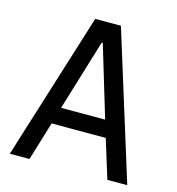

<svg xmlns="http://www.w3.org/2000/svg" viewBox="-103 -777 799 867"><g transform="rotate(15 296.0 -344.0)"><path d="M21 0 236 -688H356L570 0H477L421 -181H168L113 0ZM191 -260H397L297 -592H292Z"/></g></svg>

Font: Saira Semi Condensed
Style: Regular
Weight: 400
Width: 4
Designer: Hector Gatti with collaboration of the Omnibus-Type team
Foundry: Omnibus-Type
Version: Version 1.001; ttfautohint (v1.8)